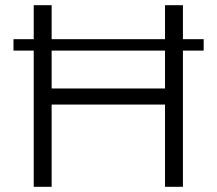

<svg xmlns="http://www.w3.org/2000/svg" viewBox="-20 -720 835 740"><path d="M765 -569V-525H685V0H616V-317H179V0H110V-525H32V-569H110V-700H179V-569H616V-700H685V-569ZM616 -379V-525H179V-379Z"/></svg>

Font: Gontserrat Light
Style: Regular
Weight: 300
Designer: Julieta Ulanovsky
Foundry: Julieta Ulanovsky
Version: Version 6.001